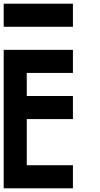

<svg xmlns="http://www.w3.org/2000/svg" viewBox="-20 -1020 540 1040"><path d="M0 0V-750H375V-625H125V-500H375V-375H125V-125H375V0ZM0 -875V-1000H375V-875Z"/></svg>

Font: Galmuri7 Regular
Style: Regular
Weight: 400
Designer: Lee Minseo (quiple)
Version: Version 2.399;hotconv 1.1.1;makeotfexe 2.6.0 DEVELOPMENT